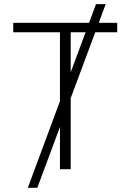

<svg xmlns="http://www.w3.org/2000/svg" viewBox="-20 -817 631 927"><path d="M269.5 -328.6V-661.1H43.9V-707H410.2L443.4 -796.9H490.2L457 -707H545.9V-661.1H439.9L321.3 -343.3V0H269.5V-204.1L160.2 89.8H114.3ZM393.1 -661.1H321.3V-467.8Z"/></svg>

Font: Pretendard Std ExtraLight
Style: Regular
Weight: 200
Designer: Base glyphs from Inter by Rasmus Andersson; Hangeul glyphs from Noto Sans CJK(Source Han Sans) by Jang Soo-young and Kan
Foundry: Kil Hyung-jin
Version: Version 1.309